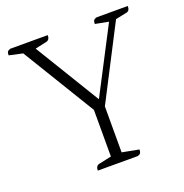

<svg xmlns="http://www.w3.org/2000/svg" viewBox="-118 -746 816 852"><g transform="rotate(-20 290.0 -320.5)"><path d="M201 0Q201 -22 217 -26L277 -39V-259L68 -602L4 -616Q4 -628 7.5 -633Q11 -638 21 -641H198Q198 -619 182 -615L127 -603L314 -296L474 -604L411 -616Q411 -628 414.5 -633Q418 -638 428 -641H576Q576 -618 560 -615L507 -604L328 -257V-40L407 -25Q407 -14 403.5 -8.5Q400 -3 390 0Z"/></g></svg>

Font: Petrona ExtraLight
Style: Regular
Weight: 200
Designer: Ringo R. Seeber
Foundry: Ringo R. Seeber
Version: Version 2.001; ttfautohint (v1.8.3)